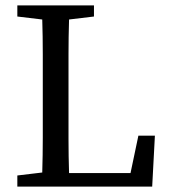

<svg xmlns="http://www.w3.org/2000/svg" viewBox="-20 -689 636 709"><path d="M138 -359Q138 -425 138 -489.5Q138 -554 136 -617L44 -628V-669H327V-628L235 -617Q233 -552 233 -488Q233 -424 233 -359V-290Q233 -236 233 -175Q233 -114 235 -50H462L491 -188H552L542 0H44V-41L136 -52Q138 -117 138 -181Q138 -245 138 -309Z"/></svg>

Font: Source Serif Pro
Style: Regular
Weight: 400
Designer: Frank Grießhammer
Foundry: Adobe Systems Incorporated
Version: Version 2.000;PS 1.000;hotconv 16.6.51;makeotf.lib2.5.65220